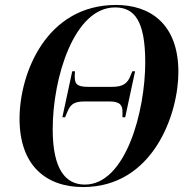

<svg xmlns="http://www.w3.org/2000/svg" viewBox="-20 -745 761 776"><path d="M316 11C599 11 701 -284 701 -454C701 -648 587 -725 449 -725C168 -725 59 -450 59 -265C59 -77 165 11 316 11ZM323 1C247 1 193 -57 193 -223C193 -430 279 -715 445 -715C523 -715 567 -662 567 -493C567 -295 488 1 323 1ZM232 -271H243L251 -290C263 -319 274 -335 322 -335H422C467 -335 476 -318 475 -290V-271H486L526 -457H515L507 -438C496 -410 479 -394 434 -394H335C287 -394 282 -409 282 -438L283 -457H272Z"/></svg>

Font: Noto Serif Display SemiCondensed SemiBold
Style: Italic
Weight: 600
Width: 4
Italic angle: -12°
Designer: Monotype Design Team
Foundry: Monotype Imaging Inc.
Version: Version 2.009